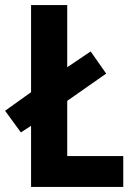

<svg xmlns="http://www.w3.org/2000/svg" viewBox="-35 -734 525 754"><path d="M87 0H449V-121H229V-338L382 -445L321 -532L229 -470V-714H87V-372L-15 -299L47 -214L87 -240Z"/></svg>

Font: Noto Sans Lao Looped Condensed
Style: Bold
Weight: 700
Width: 3
Designer: Mark Frömberg, Ben Mitchell
Foundry: The Fontpad Ltd
Version: Version 1.002